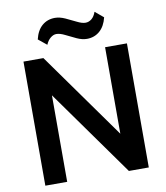

<svg xmlns="http://www.w3.org/2000/svg" viewBox="-98 -1002 933 1082"><g transform="rotate(-10 369.0 -461.0)"><path d="M540 -710H665V0H551L198 -495V0H73V-710H187L540 -215ZM448 -774Q421 -774 390.5 -788Q360 -802 331.5 -816.5Q303 -831 282 -831Q265 -831 248.5 -817.5Q232 -804 222 -780L174 -819Q186 -870 216.5 -896Q247 -922 290 -922Q317 -922 348 -908Q379 -894 407.5 -879.5Q436 -865 456 -865Q475 -865 491 -878Q507 -891 516 -917L564 -877Q552 -827 521.5 -800.5Q491 -774 448 -774Z"/></g></svg>

Font: Livvic SemiBold
Style: Regular
Weight: 600
Designer: Jacques Le Bailly, Baron von Fonthausen
Version: Version 1.001; ttfautohint (v1.8.2)